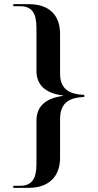

<svg xmlns="http://www.w3.org/2000/svg" viewBox="-20 -780 472 927"><path d="M44 127H118C217 127 270 71 270 -18V-205C270 -290 322 -309 387 -312V-322C322 -324 270 -345 270 -424V-616C270 -708 217 -760 118 -760H44V-750H77C135 -750 156 -715 156 -647V-439C156 -375 192 -331 284 -319V-317C191 -304 156 -260 156 -196V14C156 81 135 117 77 117H44Z"/></svg>

Font: Noto Serif Display Medium
Style: Regular
Weight: 500
Designer: Monotype Design Team
Foundry: Monotype Imaging Inc.
Version: Version 2.009